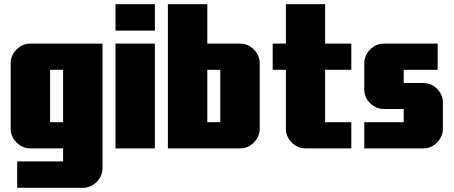

<svg xmlns="http://www.w3.org/2000/svg" viewBox="-20 -708 2164 916"><path d="M281 -125V-375H219V-125ZM469 94Q469 132 441 160Q413 188 375 188H62V62H281V0H125Q87 0 59 -28Q31 -56 31 -94V-406Q31 -444 59 -472Q87 -500 125 -500H469Z M719 0H531V-500H719ZM719 -562H531V-688H719Z M1031 -125V-375H969V-125ZM1219 -94Q1219 -56 1191 -28Q1163 0 1125 0H781V-688H969V-500H1125Q1163 -500 1191 -472Q1219 -444 1219 -406Z M1656 0H1438Q1400 0 1372 -28Q1344 -56 1344 -94V-375H1281V-500H1344V-688H1531V-500H1656V-375H1531V-125H1656Z M2093 -94Q2093 -56 2065 -28Q2037 0 1999 0H1718V-125H1906V-188H1812Q1774 -188 1746 -215.5Q1718 -243 1718 -281V-406Q1718 -444 1746 -472Q1774 -500 1812 -500H2068V-375H1906V-312H1999Q2037 -312 2065 -284.5Q2093 -257 2093 -219Z"/></svg>

Font: CostaRica
Style: Normal
Weight: 900
Version: Version 1.3